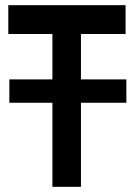

<svg xmlns="http://www.w3.org/2000/svg" viewBox="-20 -720 522 740"><path d="M16 -414V-324H467V-414ZM292 -589H464V-700H12V-589H182V0H292Z"/></svg>

Font: Advent Pro Expanded
Style: Bold
Weight: 700
Width: 7
Designer: VivaRado, Andreas Kalpakidis
Foundry: VivaRado, Andreas Kalpakidis
Version: Version 3.000